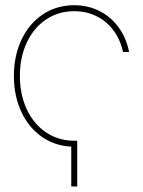

<svg xmlns="http://www.w3.org/2000/svg" viewBox="-20 -543 537 721"><path d="M270 157.2H247.6V-14.6H270ZM258.8 7.8Q192.9 7.8 141.4 -26.4Q89.8 -60.5 61 -121.1Q32.2 -181.6 32.2 -257.8Q32.2 -334 61 -394.5Q89.8 -455.1 141.4 -489.3Q192.9 -523.4 258.8 -523.4Q310.5 -523.4 353.8 -501.5Q397 -479.5 425.8 -439.7Q454.6 -399.9 464.8 -347.7H441.9Q432.1 -394 406.2 -428.7Q380.4 -463.4 342.5 -482.2Q304.7 -501 258.8 -501Q199.7 -501 153.3 -470Q106.9 -439 80.8 -383.5Q54.7 -328.1 54.7 -257.8Q54.7 -187.5 80.8 -132.1Q106.9 -76.7 153.3 -45.7Q199.7 -14.6 258.8 -14.6Z"/></svg>

Font: Intratopia Thin
Style: Regular
Weight: 100
Designer: Rasmus Andersson
Foundry: rsms
Version: Version 3.000;Glyphs 3.2.3 (3260)